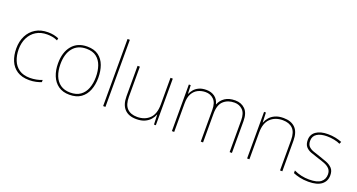

<svg xmlns="http://www.w3.org/2000/svg" viewBox="-45 -1397 3801 2044"><g transform="rotate(20 1855.0 -375.0)"><path d="M302 10Q218 10 164 -25.5Q110 -61 84.5 -122.5Q59 -184 59 -261Q59 -342 90.5 -404.5Q122 -467 180 -502.5Q238 -538 319 -538Q355 -538 384.5 -532Q414 -526 442 -514L437 -489Q407 -503 377.5 -508Q348 -513 319 -513Q247 -513 195 -481Q143 -449 114.5 -392Q86 -335 86 -261Q86 -193 108.5 -137Q131 -81 178.5 -48Q226 -15 302 -15Q338 -15 373.5 -22Q409 -29 438 -41V-16Q413 -6 378 2Q343 10 302 10Z M987 -264Q987 -187 962.5 -124.5Q938 -62 887.5 -26Q837 10 758 10Q682 10 631.5 -26Q581 -62 556 -124Q531 -186 531 -264Q531 -390 592.5 -464Q654 -538 764 -538Q844 -538 893 -501.5Q942 -465 964.5 -403Q987 -341 987 -264ZM558 -264Q558 -191 580 -134.5Q602 -78 646.5 -46.5Q691 -15 758 -15Q828 -15 872.5 -47Q917 -79 938.5 -135.5Q960 -192 960 -264Q960 -333 940.5 -389.5Q921 -446 878 -479.5Q835 -513 764 -513Q665 -513 611.5 -447Q558 -381 558 -264Z M1164 0H1138V-760H1164Z M1735 -528V0H1714L1710 -111H1708Q1697 -81 1673 -53Q1649 -25 1610.5 -7.5Q1572 10 1516 10Q1428 10 1382 -39Q1336 -88 1336 -182V-528H1362V-186Q1362 -98 1402 -56.5Q1442 -15 1516 -15Q1602 -15 1655.5 -66.5Q1709 -118 1709 -226V-528Z M2441 -538Q2509 -538 2553 -495Q2597 -452 2597 -361V0H2571V-360Q2571 -440 2533.5 -476.5Q2496 -513 2441 -513Q2366 -513 2318 -469.5Q2270 -426 2270 -325V0H2244V-360Q2244 -440 2206.5 -476.5Q2169 -513 2114 -513Q2068 -513 2029 -494Q1990 -475 1966.5 -433.5Q1943 -392 1943 -325V0H1917V-528H1938L1942 -432H1944Q1955 -457 1975 -481Q1995 -505 2029 -521.5Q2063 -538 2114 -538Q2169 -538 2208 -510Q2247 -482 2260 -429H2262Q2281 -478 2325.5 -508Q2370 -538 2441 -538Z M2988 -538Q3074 -538 3121 -491Q3168 -444 3168 -346V0H3142V-345Q3142 -433 3101.5 -473Q3061 -513 2988 -513Q2902 -513 2848.5 -461.5Q2795 -410 2795 -302V0H2769V-528H2790L2794 -417H2796Q2808 -448 2831.5 -475.5Q2855 -503 2893.5 -520.5Q2932 -538 2988 -538Z M3663 -134Q3663 -67 3613.5 -28.5Q3564 10 3465 10Q3410 10 3365 -0.5Q3320 -11 3291 -24V-54Q3371 -15 3465 -15Q3556 -15 3596 -47Q3636 -79 3636 -134Q3636 -173 3614.5 -196.5Q3593 -220 3556.5 -234.5Q3520 -249 3476 -262Q3430 -276 3391.5 -290.5Q3353 -305 3330.5 -331.5Q3308 -358 3308 -407Q3308 -469 3357 -503.5Q3406 -538 3490 -538Q3537 -538 3578 -529.5Q3619 -521 3650 -508L3639 -483Q3611 -497 3570.5 -505Q3530 -513 3490 -513Q3418 -513 3376.5 -486.5Q3335 -460 3335 -407Q3335 -366 3355.5 -344.5Q3376 -323 3410.5 -311Q3445 -299 3485 -286Q3529 -272 3570 -256Q3611 -240 3637 -212.5Q3663 -185 3663 -134Z"/></g></svg>

Font: Noto Sans Myanmar UI Thin
Style: Regular
Weight: 100
Designer: Monotype Design Team
Foundry: Monotype Imaging Inc.
Version: Version 2.103; ttfautohint (v1.8.4.7-5d5b)